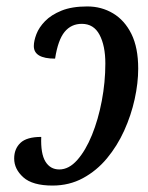

<svg xmlns="http://www.w3.org/2000/svg" viewBox="-20 -566 458 596"><path d="M143 10Q81 10 52.5 -15.5Q24 -41 24 -74Q24 -104 43.5 -122.5Q63 -141 108 -141Q106 -89 121 -64.5Q136 -40 164 -40Q194 -40 220 -69.5Q246 -99 265.5 -147Q285 -195 296 -253Q307 -311 307 -369Q307 -424 289 -458Q271 -492 234 -492Q201 -492 180.5 -467Q160 -442 151 -384Q85 -384 85 -423Q85 -439 93 -460Q101 -481 120 -500.5Q139 -520 171 -533Q203 -546 251 -546Q295 -546 331 -524.5Q367 -503 388 -460.5Q409 -418 409 -353Q409 -308 398 -258Q387 -208 365.5 -160.5Q344 -113 312 -74.5Q280 -36 237.5 -13Q195 10 143 10Z"/></svg>

Font: Noto Serif ExtraCondensed Medium
Style: Italic
Weight: 500
Width: 2
Italic angle: -12°
Designer: Monotype Design Team
Foundry: Monotype Imaging Inc.
Version: Version 2.013; ttfautohint (v1.8.4.7-5d5b)